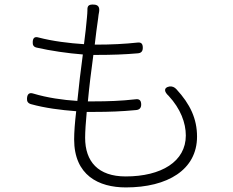

<svg xmlns="http://www.w3.org/2000/svg" viewBox="-20 -789 1020 839"><path d="M401 -652 409 -710C410 -719 411 -728 413 -737C416 -757 410 -768 390 -769C369 -770 361 -765 362 -744C362 -735 361 -725 360 -713C357 -680 353 -640 347 -596C283 -600 210 -609 149 -625C132 -630 124 -624 123 -606C122 -592 127 -584 140 -581C201 -567 277 -556 342 -551L329 -449L318 -348C254 -352 186 -362 126 -380C108 -386 99 -378 98 -359C97 -346 102 -338 115 -334C176 -317 246 -308 313 -303C307 -253 304 -210 304 -180C304 -23 411 30 530 30C712 30 841 -47 841 -192C841 -270 811 -334 751 -399C743 -408 732 -413 720 -411C694 -406 697 -388 717 -370C769 -314 792 -252 792 -197C792 -83 685 -18 529 -18C409 -18 352 -83 352 -187C352 -216 355 -255 359 -300H394C456 -300 512 -302 574 -308C589 -309 597 -317 597 -332C597 -350 589 -358 571 -355C509 -348 452 -346 389 -346H364C370 -411 379 -483 388 -549H401C470 -549 525 -551 582 -556C597 -557 604 -565 604 -580C604 -597 598 -605 581 -603C525 -597 466 -594 401 -594H394Z"/></svg>

Font: GenSenRounded2 TW L
Style: Regular
Weight: 300
Version: Version 2.100;PS 2.1;hotconv 16.6.51;makeotf.lib2.5.65220 DE